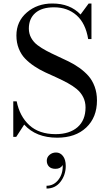

<svg xmlns="http://www.w3.org/2000/svg" viewBox="-20 -780 616 1108"><path d="M73.7 9.8H56.6V-195.3H76.2Q93.3 -108.9 149.4 -57.4Q205.6 -5.9 300.8 -5.9Q381.3 -5.9 427.5 -46.1Q473.6 -86.4 473.6 -160.2Q473.6 -192.9 460 -219.7Q446.3 -246.6 423.3 -265.6Q400.4 -284.7 370.4 -301Q340.3 -317.4 307.4 -332.3Q274.4 -347.2 241.2 -362.5Q208 -377.9 178 -397.9Q147.9 -418 125 -441.7Q102.1 -465.3 88.4 -499.5Q74.7 -533.7 74.7 -575.2Q74.7 -656.2 134.8 -708Q194.8 -759.8 282.2 -759.8Q384.3 -759.8 444.8 -696.3L491.7 -759.8H507.8V-554.7H488.8Q474.1 -645.5 421.9 -691.7Q369.6 -737.8 291.5 -737.8Q221.2 -737.8 183.8 -705.1Q146.5 -672.4 146.5 -615.2Q146.5 -585.9 159.9 -561.5Q173.3 -537.1 196 -519.8Q218.8 -502.4 248.3 -486.8Q277.8 -471.2 310.5 -456.3Q343.3 -441.4 375.7 -425.5Q408.2 -409.7 437.7 -388.7Q467.3 -367.7 490 -342.3Q512.7 -316.9 526.1 -280.5Q539.6 -244.1 539.6 -200.2Q539.6 -102.5 477.5 -43.9Q415.5 14.6 310.1 14.6Q187.5 14.6 119.6 -61ZM250 147.5Q250 127.4 265.6 113.8Q281.2 100.1 303.7 100.1Q327.6 100.1 343.5 120.6Q359.4 141.1 359.4 177.7Q359.4 229.5 329.3 268.8Q299.3 308.1 248.5 308.1V292Q290.5 292 317.4 256.8Q344.2 221.7 341.8 172.4Q329.1 194.3 300.3 194.3Q275.4 194.3 262.7 181.2Q250 168 250 147.5Z"/></svg>

Font: Bodoni* 11pt
Style: Regular
Weight: 400
Version: Version 2.3